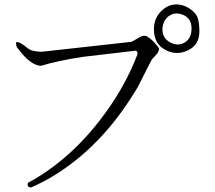

<svg xmlns="http://www.w3.org/2000/svg" viewBox="-20 -779 960 857"><path d="M870 -638Q870 -577 816 -553Q765 -530 717 -557Q667 -584 667 -649Q667 -703 708 -737Q732 -757 760 -759Q801 -762 838 -732Q856 -717 862 -700Q870 -677 870 -638ZM835 -652Q835 -699 794 -714Q756 -728 727 -702Q710 -686 706 -660Q699 -611 741 -589Q778 -570 810 -593Q835 -612 835 -652ZM690 -562Q690 -546 671 -528Q661 -519 657 -512Q651 -502 607 -414Q596 -391 585 -374Q433 -124 217 7Q169 36 118 58Q98 55 105 37Q303 -70 454 -280Q544 -405 594 -538Q594 -549 587 -553L348 -525Q242 -509 162 -485Q117 -488 65 -556Q62 -560 55 -569Q50 -582 53 -592Q71 -591 98 -568Q114 -555 125 -553Q157 -546 176 -549L564 -592Q571 -593 600 -611Q622 -624 635 -617Q659 -604 686 -569Q688 -565 690 -562Z"/></svg>

Font: cwTeXFangSong
Style: Medium
Weight: 500
Version: Version 1.17